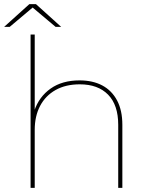

<svg xmlns="http://www.w3.org/2000/svg" viewBox="-33 -909 721 929"><path d="M115 0V-742H135V-370L133 -373Q156 -441 212 -480.5Q268 -520 352 -520Q416 -520 462 -495.5Q508 -471 533.5 -423Q559 -375 559 -305V0H539V-305Q539 -401 490 -451Q441 -501 353 -501Q285 -501 236 -473.5Q187 -446 161 -396.5Q135 -347 135 -281V0ZM-13 -779 109 -889H141L263 -779H236L122 -875H128L14 -779Z"/></svg>

Font: Montserrat Alternates Thin
Style: Regular
Weight: 100
Designer: Julieta Ulanovsky
Foundry: Julieta Ulanovsky
Version: Version 9.000